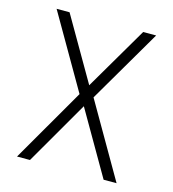

<svg xmlns="http://www.w3.org/2000/svg" viewBox="-99 -733 737 816"><g transform="rotate(15 269.0 -325.0)"><path d="M50 0H107L269 -280L431 0H488L299 -327L488 -650H431L268 -372L107 -650H50L238 -325Z"/></g></svg>

Font: Grotesk 01 Extrafine
Style: Bold
Weight: 400
Designer: Frank Adebiaye, contributions by Jérémy Landes, Ariel Martín Pérez
Foundry: Velvetyne Type Foundry
Version: Version 3.000;Glyphs 3.1.2 (3150)